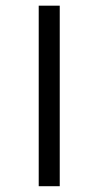

<svg xmlns="http://www.w3.org/2000/svg" viewBox="-20 -643 341 663"><path d="M113.7 0V-623.4H186.3V0Z"/></svg>

Font: Playfair 144pt SemiExpanded Light
Style: Regular
Weight: 300
Width: 6
Designer: Claus Eggers Sørensen
Foundry: Claus Eggers Sørensen
Version: Version 2.203